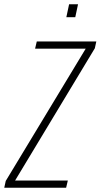

<svg xmlns="http://www.w3.org/2000/svg" viewBox="-52 -883 473 903"><path d="M-32 0 -25 -32 351 -654H113L121 -688H401L394 -656L19 -34H267L259 0ZM260 -802 273 -863H315L302 -802Z"/></svg>

Font: Saira Condensed Thin
Style: Italic
Weight: 250
Width: 3
Italic angle: -12°
Designer: Hector Gatti with collaboration of the Omnibus-Type team
Foundry: Omnibus-Type
Version: Version 1.101